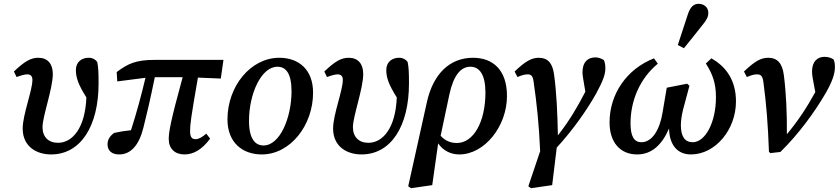

<svg xmlns="http://www.w3.org/2000/svg" viewBox="-20 -796 4399 1007"><path d="M248 14C404 14 497 -136 497 -358C497 -415 496 -441 490 -471C481 -484 465 -493 447 -493C410 -494 378 -472 378 -429C378 -388 391 -352 433 -285C427 -126 361 -47 284 -47C234 -47 203 -78 203 -129C203 -186 257 -331 257 -408C257 -461 230 -493 181 -493C141 -493 109 -474 53 -421L67 -392C92 -401 110 -406 123 -406C141 -406 150 -396 150 -377C150 -321 99 -195 99 -122C99 -26 173 14 248 14Z M595 -369 743 -388C721 -295 696 -203 667 -113C636 -110 606 -105 579 -99C559 -85 544 -66 544 -39C544 -6 566 14 605 14C665 14 709 -33 732 -126C750 -198 766 -264 792 -391H938C874 -158 865 -103 865 -67C865 -16 897 14 948 14C993 14 1039 -10 1082 -69L1062 -95C1040 -76 1022 -66 1005 -66C986 -66 977 -78 977 -107C977 -145 981 -175 1018 -389L1138 -384L1152 -482H794C693 -482 652 -463 592 -418Z M1353 14C1503 14 1622 -139 1622 -310C1622 -432 1546 -493 1445 -493C1294 -493 1173 -343 1173 -170C1173 -47 1253 14 1353 14ZM1362 -33C1319 -33 1286 -67 1286 -162C1286 -304 1350 -446 1435 -446C1479 -446 1509 -412 1509 -317C1509 -180 1449 -33 1362 -33Z M1876 14C2032 14 2125 -136 2125 -358C2125 -415 2124 -441 2118 -471C2109 -484 2093 -493 2075 -493C2038 -494 2006 -472 2006 -429C2006 -388 2019 -352 2061 -285C2055 -126 1989 -47 1912 -47C1862 -47 1831 -78 1831 -129C1831 -186 1885 -331 1885 -408C1885 -461 1858 -493 1809 -493C1769 -493 1737 -474 1681 -421L1695 -392C1720 -401 1738 -406 1751 -406C1769 -406 1778 -396 1778 -377C1778 -321 1727 -195 1727 -122C1727 -26 1801 14 1876 14Z M2337 -301C2359 -402 2397 -446 2447 -446C2497 -446 2526 -401 2526 -311C2526 -154 2462 -46 2376 -46C2342 -46 2313 -59 2291 -84ZM2136 191 2247 175 2278 -44C2304 -6 2344 14 2389 14C2521 14 2639 -133 2639 -293C2639 -427 2567 -493 2461 -493C2335 -493 2252 -404 2220 -265L2121 181Z M2765 191 2876 175 2900 -22C2983 -112 3058 -218 3107 -306C3141 -369 3155 -404 3155 -437C3155 -458 3152 -471 3147 -481C3137 -487 3122 -495 3103 -495C3063 -495 3035 -471 3035 -417C3035 -399 3040 -377 3043 -357L3050 -315C3008 -234 2966 -162 2906 -86C2904 -198 2899 -311 2886 -405C2878 -465 2853 -493 2806 -493C2767 -493 2735 -474 2679 -421L2694 -392C2716 -401 2731 -406 2747 -406C2766 -406 2775 -398 2779 -365C2795 -255 2807 -143 2813 -3L2751 181Z M3322 14C3400 14 3453 -39 3489 -122C3491 -35 3533 14 3604 14C3731 14 3840 -115 3840 -264C3840 -372 3791 -445 3711 -490L3682 -463C3718 -407 3735 -359 3735 -286C3735 -154 3679 -50 3613 -50C3573 -50 3551 -79 3551 -139C3551 -162 3555 -191 3563 -223L3596 -346L3584 -357L3477 -336L3455 -206C3440 -114 3400 -50 3344 -50C3306 -50 3287 -81 3287 -149C3287 -270 3337 -385 3430 -462L3410 -490C3267 -434 3177 -303 3177 -154C3177 -50 3232 14 3322 14ZM3535 -560 3567 -543C3600 -583 3631 -623 3663 -663C3685 -690 3695 -706 3695 -729C3695 -756 3674 -776 3644 -776C3621 -776 3601 -763 3587 -719C3570 -668 3552 -613 3535 -560Z M4013 0 4020 7 4073 1C4170 -94 4253 -209 4309 -305C4345 -367 4359 -409 4359 -444C4359 -461 4357 -474 4352 -484C4343 -490 4328 -498 4305 -498C4268 -498 4239 -475 4239 -421C4239 -404 4243 -382 4247 -361L4256 -313C4213 -235 4169 -166 4107 -92C4108 -201 4103 -311 4091 -403C4083 -464 4057 -493 4009 -493C3970 -493 3938 -474 3882 -421L3897 -392C3919 -401 3934 -406 3950 -406C3970 -406 3980 -398 3984 -364C3999 -254 4008 -142 4013 0Z"/></svg>

Font: Source Serif Pro Semibold
Style: Italic
Weight: 600
Italic angle: -12°
Designer: Frank Grießhammer
Foundry: Adobe Systems Incorporated
Version: Version 3.001;hotconv 1.0.111;makeotfexe 2.5.65597